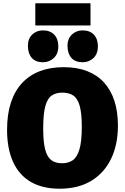

<svg xmlns="http://www.w3.org/2000/svg" viewBox="-20 -1134 760 1169"><path d="M343 15Q239 15 167.5 -26.5Q96 -68 59.5 -148.5Q23 -229 23 -344Q23 -438 46.5 -509.5Q70 -581 115 -629Q160 -677 223.5 -701Q287 -725 368 -725Q449 -725 510.5 -701Q572 -677 613.5 -631.5Q655 -586 676.5 -520Q698 -454 698 -370Q698 -252 655.5 -165.5Q613 -79 534 -32Q455 15 343 15ZM358 -140Q396 -140 422.5 -158Q449 -176 463.5 -224Q478 -272 478 -362Q478 -443 465.5 -488.5Q453 -534 427 -552Q401 -570 359 -570Q321 -570 295 -552.5Q269 -535 256 -488Q243 -441 243 -351Q243 -272 254.5 -226Q266 -180 291 -160Q316 -140 358 -140ZM483 -755Q439 -755 415.5 -780.5Q392 -806 391 -852Q390 -897 417 -923Q444 -949 483 -949Q527 -949 551.5 -923Q576 -897 576 -852Q576 -806 549 -780.5Q522 -755 483 -755ZM241 -755Q198 -755 174.5 -780.5Q151 -806 150 -852Q149 -897 175.5 -923Q202 -949 241 -949Q285 -949 310 -923Q335 -897 335 -852Q335 -806 307.5 -780.5Q280 -755 241 -755ZM531 -1114V-979H195V-1114Z"/></svg>

Font: Bitter Thin Black
Style: Regular
Weight: 900
Version: Version 3.020